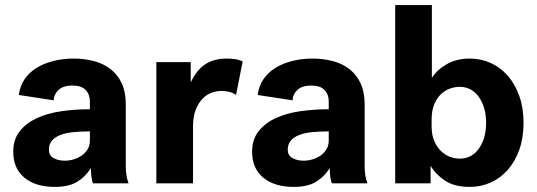

<svg xmlns="http://www.w3.org/2000/svg" viewBox="-20 -720 2110 754"><path d="M346 0Q342 -5 339.5 -22.5Q337 -40 337 -60Q316 -26 283 -6Q250 14 196 14Q119 14 75.5 -22.5Q32 -59 32 -124Q32 -172 57 -204Q82 -236 123.5 -255.5Q165 -275 219.5 -283Q274 -291 333 -291V-322Q333 -349 316.5 -366.5Q300 -384 265 -384Q227 -384 209 -366Q191 -348 191 -326L54 -347Q58 -381 76 -408Q94 -435 123 -453Q152 -471 189.5 -480.5Q227 -490 269 -490Q312 -490 349.5 -480Q387 -470 415 -448Q443 -426 458.5 -392Q474 -358 474 -310V-67Q474 -46 477 -29Q480 -12 485 0ZM234 -89Q253 -89 270.5 -94.5Q288 -100 302 -110Q316 -120 324.5 -134.5Q333 -149 333 -168V-204Q297 -204 267 -201Q237 -198 216 -189.5Q195 -181 183.5 -167Q172 -153 172 -132Q172 -110 190 -99.5Q208 -89 234 -89Z M907 -347Q895 -356 879.5 -359.5Q864 -363 850 -363Q833 -363 813 -356.5Q793 -350 776.5 -333.5Q760 -317 749 -290Q738 -263 738 -222V0H594V-476H729V-396Q751 -444 785 -467Q819 -490 872 -490Q886 -490 901.5 -488Q917 -486 933 -479Z M1284 0Q1280 -5 1277.5 -22.5Q1275 -40 1275 -60Q1254 -26 1221 -6Q1188 14 1134 14Q1057 14 1013.5 -22.5Q970 -59 970 -124Q970 -172 995 -204Q1020 -236 1061.5 -255.5Q1103 -275 1157.5 -283Q1212 -291 1271 -291V-322Q1271 -349 1254.5 -366.5Q1238 -384 1203 -384Q1165 -384 1147 -366Q1129 -348 1129 -326L992 -347Q996 -381 1014 -408Q1032 -435 1061 -453Q1090 -471 1127.5 -480.5Q1165 -490 1207 -490Q1250 -490 1287.5 -480Q1325 -470 1353 -448Q1381 -426 1396.5 -392Q1412 -358 1412 -310V-67Q1412 -46 1415 -29Q1418 -12 1423 0ZM1172 -89Q1191 -89 1208.5 -94.5Q1226 -100 1240 -110Q1254 -120 1262.5 -134.5Q1271 -149 1271 -168V-204Q1235 -204 1205 -201Q1175 -198 1154 -189.5Q1133 -181 1121.5 -167Q1110 -153 1110 -132Q1110 -110 1128 -99.5Q1146 -89 1172 -89Z M1825 -490Q1869 -490 1907.5 -472.5Q1946 -455 1974.5 -422Q2003 -389 2019.5 -342.5Q2036 -296 2036 -238Q2036 -179 2019.5 -132.5Q2003 -86 1974.5 -53.5Q1946 -21 1907.5 -3.5Q1869 14 1825 14Q1764 14 1727 -11Q1690 -36 1671 -69V0H1532V-700H1676V-414Q1696 -446 1734.5 -468Q1773 -490 1825 -490ZM1675 -224Q1675 -190 1685.5 -166Q1696 -142 1712 -126.5Q1728 -111 1747.5 -104Q1767 -97 1785 -97Q1833 -97 1861 -137Q1889 -177 1889 -238Q1889 -298 1861 -338.5Q1833 -379 1785 -379Q1766 -379 1746.5 -372Q1727 -365 1711 -349.5Q1695 -334 1685 -309.5Q1675 -285 1675 -251Z"/></svg>

Font: Post Grotesk Bold
Style: Bold
Weight: 700
Version: Version 1.0